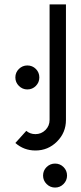

<svg xmlns="http://www.w3.org/2000/svg" viewBox="-20 -469 364 860"><path d="M138.7 205.1Q86.9 205.1 48.8 171.4L97.7 117.2Q115.2 131.8 138.7 131.8Q165 131.8 183.6 113.3Q202.1 94.7 202.1 68.4V-449.2H275.4V68.4Q275.4 125 235.4 165Q195.3 205.1 138.7 205.1ZM102.5 -68.4Q80.6 -68.4 64.7 -84.2Q48.8 -100.1 48.8 -122.1Q48.8 -144.5 64.7 -160.2Q80.6 -175.8 102.5 -175.8Q125 -175.8 140.6 -160.2Q156.2 -144.5 156.2 -122.1Q156.2 -100.1 140.6 -84.2Q125 -68.4 102.5 -68.4ZM226.6 371.1Q204.6 371.1 188.7 355.2Q172.9 339.4 172.9 317.4Q172.9 294.9 188.7 279.3Q204.6 263.7 226.6 263.7Q249 263.7 264.6 279.3Q280.3 294.9 280.3 317.4Q280.3 339.4 264.6 355.2Q249 371.1 226.6 371.1Z"/></svg>

Font: Catrinity
Style: Regular
Weight: 400
Designer: Alexander Lange
Foundry: High-Logic / Made with FontCreator
Version: Version 2.090;May 20, 2024;FontCreator 15.0.0.2974 64-bit